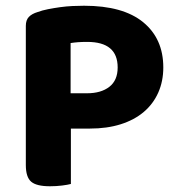

<svg xmlns="http://www.w3.org/2000/svg" viewBox="-20 -642 618 669"><path d="M227 -194V-1Q216 2 196 4.5Q176 7 154 7Q107 7 88.5 -9Q70 -25 70 -67V-552Q70 -572 80.5 -583Q91 -594 111 -600Q127 -606 147.5 -610Q168 -614 189.5 -617Q211 -620 232.5 -621Q254 -622 273 -622Q409 -622 479 -564.5Q549 -507 549 -407Q549 -359 531.5 -319.5Q514 -280 481 -252Q448 -224 400.5 -209Q353 -194 293 -194ZM283 -317Q332 -317 361 -339.5Q390 -362 390 -407Q390 -496 284 -496Q266 -496 252.5 -495Q239 -494 226 -492V-317Z"/></svg>

Font: Baloo Thambi 2
Style: Bold
Weight: 700
Designer: Aadarsh Rajan and Ek Type
Foundry: Ek Type
Version: Version 1.640;hotconv 1.0.111;makeotfexe 2.5.65597; ttfautoh